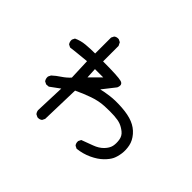

<svg xmlns="http://www.w3.org/2000/svg" viewBox="-153 -1010 1307 1307"><g transform="rotate(45 500.0 -357.0)"><path d="M321.3 27.3 301.8 17.6Q292 5.9 290 -9.8L297.9 -225.6L228.5 -174.8L205.1 -172.9L185.5 -182.6Q173.8 -198.2 175.8 -219.7L185.5 -239.3Q210.9 -262.7 240.7 -282.2Q270.5 -301.8 295.9 -329.1L290 -481.4Q168 -469.7 142.6 -465.8L123 -475.6Q111.3 -491.2 113.3 -512.7L123 -532.2Q160.2 -549.8 203.1 -553.7Q246.1 -557.6 292 -557.6V-710.9L301.8 -730.5Q315.4 -742.2 336.9 -740.2L356.4 -730.5L368.2 -707V-557.6Q512.7 -557.6 545.4 -548.3Q578.1 -539.1 561.5 -501L489.3 -409.2Q518.6 -417 567.4 -423.3Q616.2 -429.7 680.7 -425.3Q745.1 -420.9 788.6 -403.3Q832 -385.7 861.3 -351.6Q890.6 -317.4 898.4 -279.3Q906.2 -241.2 901.4 -206.1Q896.5 -170.9 884.8 -145.5Q873 -120.1 842.8 -90.3Q812.5 -60.5 764.2 -38.1Q715.8 -15.6 661.1 -9.8L641.6 -19.5Q629.9 -33.2 631.8 -54.7L641.6 -74.2Q682.6 -89.8 724.1 -105Q765.6 -120.1 791 -146.5Q816.4 -172.9 822.3 -199.2Q828.1 -225.6 823.2 -257.8Q818.4 -290 793.9 -309.6Q769.5 -329.1 745.6 -337.9Q721.7 -346.7 683.1 -349.1Q644.5 -351.6 591.3 -349.1Q538.1 -346.7 482.4 -327.1Q426.8 -307.6 374 -282.2L366.2 -2L356.4 17.6Q342.8 29.3 321.3 27.3ZM446.3 -481.4H366.2L370.1 -405.3Z"/></g></svg>

Font: NaikaiFont
Style: Regular-Lite
Weight: 400
Version: Version 1.67